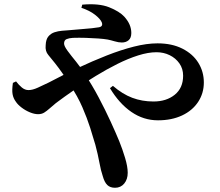

<svg xmlns="http://www.w3.org/2000/svg" viewBox="-20 -820 1040 908"><path d="M524 68Q501 68 487.5 55Q474 42 466 13Q457 -13 450 -51.5Q443 -90 431 -135Q421 -170 406.5 -215.5Q392 -261 369.5 -313Q347 -365 312 -417Q292 -450 274 -475.5Q256 -501 241 -520Q224 -542 208.5 -560Q193 -578 196 -606Q197 -634 209 -648Q221 -662 238 -667.5Q255 -673 273 -674.5Q291 -676 305 -677Q335 -680 363.5 -682Q392 -684 414.5 -686.5Q437 -689 448 -691Q469 -695 461 -715Q454 -731 429 -750.5Q404 -770 365 -783L369 -798Q448 -805 496.5 -785.5Q545 -766 568 -741Q585 -722 593 -703Q601 -684 601 -664Q601 -641 588.5 -630Q576 -619 556 -619Q541 -619 522.5 -624.5Q504 -630 489 -633Q472 -636 444.5 -638Q417 -640 385.5 -641Q354 -642 325 -641Q307 -640 295 -635Q283 -630 283 -614Q283 -602 300 -579Q317 -556 340 -528Q363 -500 380 -471Q415 -419 446.5 -359.5Q478 -300 503 -245.5Q528 -191 544 -152Q559 -115 571.5 -73.5Q584 -32 584 -3Q584 28 567.5 48Q551 68 524 68ZM727 -251Q659 -251 601.5 -290.5Q544 -330 500 -403L514 -414Q559 -375 605.5 -357.5Q652 -340 706 -340Q767 -340 806.5 -372Q846 -404 846 -462Q846 -495 828.5 -520Q811 -545 782.5 -559Q754 -573 720 -573Q681 -573 633.5 -558Q586 -543 535 -517.5Q484 -492 432.5 -460.5Q381 -429 333 -396Q285 -363 245 -333Q228 -319 214.5 -307Q201 -295 189 -287.5Q177 -280 160 -280Q143 -280 122 -288.5Q101 -297 82.5 -311Q64 -325 55 -339Q43 -355 39.5 -374.5Q36 -394 41 -428L56 -435Q69 -418 83.5 -406Q98 -394 115 -394Q134 -394 159 -405.5Q184 -417 211 -430Q279 -466 348 -498.5Q417 -531 484.5 -557.5Q552 -584 613 -599.5Q674 -615 725 -615Q793 -615 842.5 -590Q892 -565 918 -523Q944 -481 944 -430Q944 -379 917 -338Q890 -297 841 -274Q792 -251 727 -251Z"/></svg>

Font: Noto Serif JP ExtraLight
Style: Bold
Weight: 700
Version: Version 2.003-H1;hotconv 1.1.1;makeotfexe 2.6.0